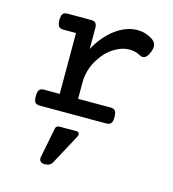

<svg xmlns="http://www.w3.org/2000/svg" viewBox="-108 -552 815 902"><g transform="rotate(15 300.0 -101.0)"><path d="M174.3 -373.5H113.8Q96.2 -373.5 89.4 -382.8Q83 -392.6 83 -412.1Q83 -432.1 88.9 -441.4Q94.7 -451.2 113.8 -451.2H225.1Q241.7 -451.2 248.8 -443.8Q255.9 -436.5 255.9 -418.9V-317.9Q291.5 -383.8 342.3 -421.9Q368.2 -441.4 395.8 -451.7Q423.3 -461.9 450.2 -461.9Q489.7 -461.9 523.9 -439.9Q543.9 -426.8 543.9 -405.8Q543.9 -394 538.1 -379.4Q524.9 -345.7 505.4 -345.7Q498.5 -345.7 491.2 -350.1Q465.8 -363.8 438 -363.8Q402.3 -363.8 365.2 -341.3Q324.7 -316.4 298.3 -273.4Q281.7 -248 272.7 -218.3Q263.7 -188.5 263.7 -156.2V-77.6H420.4Q437.5 -77.6 443.8 -69.8Q451.2 -61 451.2 -38.6Q451.2 -16.1 444.3 -8.8Q437.5 0 420.4 0H99.1Q81.5 0 74.7 -8.8Q68.4 -18.6 68.4 -38.6Q68.4 -60.5 75.7 -69.8Q82 -77.6 99.1 -77.6H174.3ZM228 240.7Q223.1 250 213.9 254.9Q204.6 259.8 191.9 259.8Q179.2 259.8 172.1 254.2Q165 248.5 165 238.3Q165 234.4 165.5 231.9L194.3 85.9Q196.8 71.3 213.9 71.3H295.9Q302.2 71.3 305.9 74.7Q309.6 78.1 309.6 84Q309.6 88.9 306.6 94.7Z"/></g></svg>

Font: Courier Prime Medium
Style: Regular
Weight: 500
Designer: Alan Dague-Greene
Foundry: Quote-Unquote Apps
Version: Version 1.202